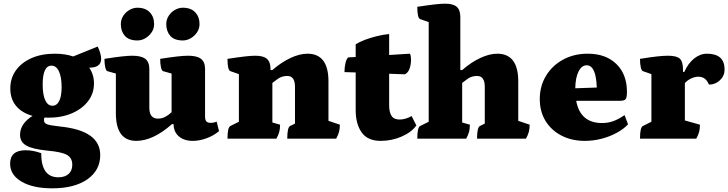

<svg xmlns="http://www.w3.org/2000/svg" viewBox="-20 -754 3960 1044"><path d="M242 -114Q231 -114 222 -115Q219 -108 219 -101Q219 -85 235.5 -78.5Q252 -72 307 -66Q525 -44 525 89Q525 172 455 221Q385 270 264 270Q159 270 97 233.5Q35 197 35 136Q35 63 120 63Q161 63 204 79Q204 210 297 210Q333 210 353 192Q373 174 373 142Q373 105 344.5 88.5Q316 72 238 65Q157 57 123 37.5Q89 18 89 -21Q89 -81 157 -124Q99 -140 67.5 -178Q36 -216 36 -273Q36 -329 66.5 -371.5Q97 -414 151.5 -438Q206 -462 278 -462Q334 -462 378 -447L511 -501Q519 -486 524.5 -467Q530 -448 530 -434Q530 -386 465 -386Q491 -349 491 -300Q491 -246 459 -204Q427 -162 371 -138Q315 -114 242 -114ZM265 -179Q289 -179 302 -205Q315 -231 315 -280Q315 -335 300.5 -366Q286 -397 260 -397Q212 -397 212 -294Q212 -239 226 -209Q240 -179 265 -179Z M721 12Q610 12 610 -139V-354L564 -367Q557 -369 552.5 -387Q548 -405 548 -434Q605 -443 641 -447Q677 -451 700 -451Q748 -451 770 -434Q792 -417 792 -379V-168Q792 -109 839 -109Q862 -109 881 -120Q900 -131 913 -144V-354L867 -367Q860 -369 855.5 -387Q851 -405 851 -434Q908 -443 944 -447Q980 -451 1003 -451Q1051 -451 1073 -434Q1095 -417 1095 -379V-121Q1095 -102 1102 -94Q1109 -86 1125 -86Q1144 -86 1158 -93L1171 -41Q1143 -17 1104 -2.5Q1065 12 1028 12Q981 12 952.5 -12.5Q924 -37 924 -79H915Q812 12 721 12ZM974 -534Q928 -534 906 -559Q884 -584 884 -623Q884 -647 897 -667.5Q910 -688 931 -700Q952 -712 974 -712Q1018 -712 1041.5 -687Q1065 -662 1065 -623Q1065 -599 1052 -579Q1039 -559 1018 -546.5Q997 -534 974 -534ZM727 -534Q681 -534 659 -559Q637 -584 637 -623Q637 -647 650 -667.5Q663 -688 684 -700Q705 -712 727 -712Q771 -712 794.5 -687Q818 -662 818 -623Q818 -599 805 -579Q792 -559 771 -546.5Q750 -534 727 -534Z M1217 0Q1217 -62 1233 -69L1279 -92V-351L1233 -367Q1217 -372 1217 -434Q1276 -443 1311 -447Q1346 -451 1369 -451Q1412 -451 1431.5 -434Q1451 -417 1451 -379V-373H1461Q1509 -415 1559 -438.5Q1609 -462 1652 -462Q1766 -462 1766 -311V-97L1828 -76Q1828 -54 1823.5 -37Q1819 -20 1808 0H1542Q1542 -62 1558 -69L1584 -82V-282Q1584 -341 1542 -341Q1513 -341 1491 -325.5Q1469 -310 1461 -303V-88L1503 -76Q1503 -54 1498.5 -37Q1494 -20 1483 0Z M2050 12Q1979 12 1946.5 -34Q1914 -80 1914 -155V-360L1853 -362Q1853 -387 1858.5 -411Q1864 -435 1874 -442L1914 -444V-513Q1934 -526 1964.5 -537.5Q1995 -549 2029.5 -557.5Q2064 -566 2096 -569V-455L2209 -462Q2215 -449 2215 -432Q2215 -402 2206.5 -379.5Q2198 -357 2181 -350L2096 -353V-182Q2096 -144 2109 -124Q2122 -104 2153 -104Q2167 -104 2184 -108.5Q2201 -113 2218 -123L2244 -72Q2218 -35 2164 -11.5Q2110 12 2050 12Z M2249 0Q2249 -62 2265 -69L2311 -92V-634L2265 -650Q2249 -655 2249 -717Q2308 -726 2343 -730Q2378 -734 2401 -734Q2444 -734 2463.5 -717Q2483 -700 2483 -662V-373H2493Q2541 -415 2591 -438.5Q2641 -462 2684 -462Q2798 -462 2798 -311V-97L2860 -76Q2860 -54 2855.5 -37Q2851 -20 2840 0H2574Q2574 -62 2590 -69L2616 -82V-282Q2616 -341 2574 -341Q2545 -341 2523 -325.5Q2501 -310 2493 -303V-88L2535 -76Q2535 -54 2530.5 -37Q2526 -20 2515 0Z M3160 12Q3088 12 3032.5 -17Q2977 -46 2946 -97Q2915 -148 2915 -215Q2915 -286 2949 -342Q2983 -398 3042 -430Q3101 -462 3176 -462Q3274 -462 3331.5 -406Q3389 -350 3389 -255Q3389 -224 3382 -215Q3375 -206 3352 -206H3113Q3135 -85 3254 -85Q3286 -85 3314 -95Q3342 -105 3376 -128L3395 -78Q3371 -52 3333 -31.5Q3295 -11 3250.5 0.5Q3206 12 3160 12ZM3170 -399Q3143 -399 3126 -365.5Q3109 -332 3108 -274L3225 -278Q3221 -399 3170 -399Z M3460 0Q3460 -62 3476 -69L3522 -92V-351L3476 -367Q3469 -369 3464.5 -387Q3460 -405 3460 -434Q3522 -444 3556 -447.5Q3590 -451 3612 -451Q3660 -451 3677 -434.5Q3694 -418 3694 -372V-363H3701Q3721 -409 3754 -435.5Q3787 -462 3824 -462Q3920 -462 3920 -376Q3920 -342 3895 -318Q3870 -294 3835 -294Q3825 -317 3811 -327Q3797 -337 3777 -337Q3760 -337 3739.5 -328Q3719 -319 3704 -302V-99L3786 -76Q3786 -54 3781.5 -37Q3777 -20 3766 0Z"/></svg>

Font: Petrona Black
Style: Regular
Weight: 900
Designer: Ringo R. Seeber
Foundry: Ringo R. Seeber
Version: Version 2.001; ttfautohint (v1.8.3)